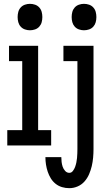

<svg xmlns="http://www.w3.org/2000/svg" viewBox="-20 -759 540 1002"><path d="M418 -601Q405 -601 392 -605.5Q379 -610 370 -620Q361 -630 357.5 -643Q354 -656 354 -670Q354 -684 357.5 -697Q361 -710 370 -720Q379 -730 392 -734.5Q405 -739 418 -739Q432 -739 445 -734.5Q458 -730 467 -720Q476 -710 479.5 -697Q483 -684 483 -670Q483 -656 479.5 -643Q476 -630 467 -620Q458 -610 445 -605.5Q432 -601 418 -601ZM136 -601Q123 -601 110 -605.5Q97 -610 88 -620Q79 -630 75.5 -643Q72 -656 72 -670Q72 -684 75.5 -697Q79 -710 88 -720Q97 -730 110 -734.5Q123 -739 136 -739Q150 -739 163 -734.5Q176 -730 185 -720Q194 -710 197.5 -697Q201 -684 201 -670Q201 -656 197.5 -643Q194 -630 185 -620Q176 -610 163 -605.5Q150 -601 136 -601ZM342 223Q322 223 303.5 217.5Q285 212 270 200Q255 188 245 171.5Q235 155 229 137Q223 119 220 100Q217 81 217 61H300Q300 74 301.5 86.5Q303 99 307 111Q311 123 320 133Q329 143 342 143Q353 143 360.5 133Q368 123 372 112Q376 101 378.5 89Q381 77 382 65.5Q383 54 383.5 42Q384 30 384 19V-440H311V-520H468V19Q468 41 466 63.5Q464 86 459 107.5Q454 129 445 150Q436 171 421 188Q406 205 385 214Q364 223 342 223ZM18 0V-80H96V-440H27V-520H179V-80H247V0Z"/></svg>

Font: Iosevka Custom Medium
Style: Regular
Weight: 500
Monospace: yes
Designer: Belleve Invis
Foundry: Belleve Invis
Version: Version 32.5.0; ttfautohint (v1.8.4)